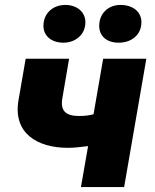

<svg xmlns="http://www.w3.org/2000/svg" viewBox="-20 -758 627 778"><path d="M255 -159C280 -159 306 -162 337 -166L308 0H483L573 -520H398L359 -295C340 -290 322 -288 301 -288C248 -288 223 -307 233 -362L260 -520H84L55 -352C32 -219 130 -159 255 -159ZM237 -585C284 -585 326 -616 326 -668C326 -710 291 -738 245 -738C194 -738 156 -704 156 -653C156 -613 188 -585 237 -585ZM461 -585C512 -585 553 -616 553 -668C553 -710 519 -738 468 -738C419 -738 382 -704 382 -653C382 -612 412 -585 461 -585Z"/></svg>

Font: Fixel Display 20240404 ExBold
Style: Italic
Weight: 800
Italic angle: -10°
Designer: AlfaBravo + MacPaw
Foundry: Kyrylo Tkachov, Marchela Mozhyna, Serhii Makarenko, Maria Weinstein, Zakhar Kryvoshyya
Version: Version 1.211;Glyphs 3.2 (3225)